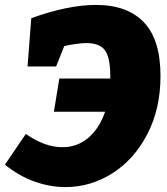

<svg xmlns="http://www.w3.org/2000/svg" viewBox="-31 -745 679 780"><path d="M621 -436Q621 -303 567.5 -200Q514 -97 425.5 -41Q337 15 235 15Q172 15 109 -7.5Q46 -30 -11 -76L74 -201Q150 -147 223 -147Q282 -147 327 -184.5Q372 -222 396 -291H188L210 -426H417V-436Q417 -511 395.5 -540.5Q374 -570 319 -570Q287 -570 230 -558L197 -475H81L96 -671Q245 -725 359 -725Q486 -725 553.5 -654.5Q621 -584 621 -436Z"/></svg>

Font: Bitter Pro Black
Style: Italic
Weight: 900
Italic angle: -9°
Designer: Sol Matas, and Bitter project Authors
Foundry: Sol Matas
Version: Version 1.010